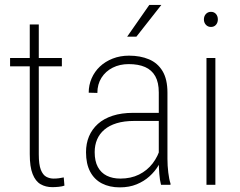

<svg xmlns="http://www.w3.org/2000/svg" viewBox="-20 -770 999 800"><path d="M237.8 -528.3V-493.7H22V-528.3ZM104 -668H141.6V-127.4Q141.6 -84.5 150.1 -62.7Q158.7 -41 172.9 -33.4Q187 -25.9 203.1 -25.9Q215.8 -25.9 225.6 -27.3Q235.4 -28.8 245.6 -30.8L248.5 3.4Q239.7 6.8 225.1 8.3Q210.4 9.8 198.2 9.8Q170.4 9.8 149.2 -2.4Q127.9 -14.6 116 -44.7Q104 -74.7 104 -127.4Z M641.6 -97.7V-384.8Q641.6 -426.3 627 -452.4Q612.3 -478.5 584.5 -490.7Q556.6 -502.9 516.1 -502.9Q479 -502.9 449.5 -488Q419.9 -473.1 402.8 -446Q385.7 -418.9 385.7 -382.8L349.6 -383.8Q349.6 -415.5 361.8 -443.6Q374 -471.7 396.2 -492.7Q418.5 -513.7 449.5 -525.9Q480.5 -538.1 517.6 -538.1Q564.5 -538.1 600.6 -522.9Q636.7 -507.8 657.2 -473.9Q677.7 -439.9 677.7 -383.8V-107.9Q677.7 -79.6 681.2 -51Q684.6 -22.5 690.4 -5.4V0H650.9Q646 -18.1 643.8 -45.4Q641.6 -72.8 641.6 -97.7ZM651.9 -299.8 652.8 -266.1H539.6Q497.1 -266.1 466.1 -256.6Q435.1 -247.1 414.8 -229.7Q394.5 -212.4 384.5 -188.7Q374.5 -165 374.5 -136.2Q374.5 -98.6 387.7 -74.2Q400.9 -49.8 425 -37.8Q449.2 -25.9 481.4 -25.9Q525.4 -25.9 559.3 -42.7Q593.3 -59.6 616 -89.1Q638.7 -118.7 648.9 -156.2L661.1 -128.9Q654.8 -105 640.1 -80.3Q625.5 -55.7 602.8 -35.2Q580.1 -14.6 549.3 -2Q518.6 10.7 479 10.7Q436.5 10.7 404.8 -5.6Q373 -22 355.7 -54.7Q338.4 -87.4 338.4 -135.7Q338.4 -171.9 350.8 -201.7Q363.3 -231.4 387.9 -253.7Q412.6 -275.9 449.5 -287.8Q486.3 -299.8 534.7 -299.8ZM509.8 -617.2 602.1 -749.5H652.3L548.3 -617.2Z M877.4 -528.3V0H840.3V-528.3ZM829.6 -689Q829.6 -702.6 837.9 -711.7Q846.2 -720.7 858.9 -720.7Q872.1 -720.7 879.9 -711.7Q887.7 -702.6 887.7 -689Q887.7 -675.8 879.9 -666.7Q872.1 -657.7 858.9 -657.7Q846.2 -657.7 837.9 -666.7Q829.6 -675.8 829.6 -689Z"/></svg>

Font: Roboto Condensed ExtraLight
Style: Regular
Weight: 250
Designer: Christian Robertson
Foundry: Google
Version: Version 3.008; 2023